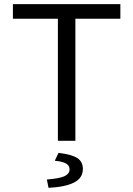

<svg xmlns="http://www.w3.org/2000/svg" viewBox="-20 -676 640 922"><path d="M258 0V-586H42V-656H558V-586H342V0ZM213 226 205 186Q268 181 291 169.5Q314 158 314 138Q314 118 296 108.5Q278 99 243 96L261 58Q326 66 352 83.5Q378 101 378 135Q378 179 335.5 200.5Q293 222 213 226Z"/></svg>

Font: Source Code Pro
Style: Regular
Weight: 400
Monospace: yes
Designer: Paul D. Hunt, Teo Tuominen
Foundry: Adobe Systems Incorporated
Version: Version 2.030;PS 1.000;hotconv 16.6.51;makeotf.lib2.5.65220